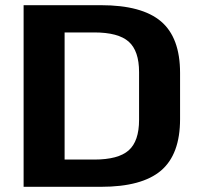

<svg xmlns="http://www.w3.org/2000/svg" viewBox="-20 -720 771 740"><path d="M71 -700H369Q527 -700 600.5 -637.5Q674 -575 674 -439V-261Q674 -125 600.5 -62.5Q527 0 369 0H71ZM195 -105H343Q436 -105 476 -140.5Q516 -176 516 -258V-442Q516 -524 476 -559.5Q436 -595 343 -595H195L229 -674V-25Z"/></svg>

Font: Pathway Extreme 28pt
Style: Bold
Weight: 700
Designer: Eduardo Rodriguez Tunni
Foundry: Eduardo Rodriguez Tunni
Version: Version 1.001;gftools[0.9.26]